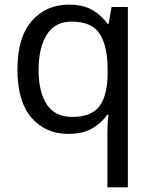

<svg xmlns="http://www.w3.org/2000/svg" viewBox="-20 -566 655 826"><path d="M442 11Q442 -7 443 -31Q444 -55 447 -72H441Q418 -38 377.5 -14Q337 10 273 10Q176 10 115.5 -59.5Q55 -129 55 -267Q55 -405 116.5 -475.5Q178 -546 276 -546Q339 -546 379 -522Q419 -498 443 -463H447L460 -536H530V240H442ZM290 -63Q373 -63 407.5 -108.5Q442 -154 443 -248V-266Q443 -368 409 -420.5Q375 -473 288 -473Q216 -473 181 -416.5Q146 -360 146 -265Q146 -170 181.5 -116.5Q217 -63 290 -63Z"/></svg>

Font: Noto Sans Glagolitic
Style: Regular
Weight: 400
Designer: Monotype Design Team
Foundry: Monotype Imaging Inc.
Version: Version 2.004; ttfautohint (v1.8.4.7-5d5b)